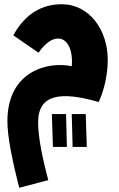

<svg xmlns="http://www.w3.org/2000/svg" viewBox="-20 -494 564 907"><path d="M71 393 208 357C183 263 160 157 160 84C160 -49 267 -64 446 -12C461 -43 489 -120 489 -211C489 -352 403 -474 271 -474C184 -474 101 -434 43 -327L162 -245C198 -296 229 -312 255 -312C294 -312 326 -266 319 -181C214 -205 15 -163 15 78C15 146 34 249 71 393ZM323 200H390L385 45H319ZM230 200H296L292 45H225Z"/></svg>

Font: Noto Sans Arabic ExtCond Blk
Style: Regular
Weight: 900
Width: 2
Designer: Monotype Design Team, Nadine Chahine, Nizar Qandah and Khaled Hosny
Foundry: Monotype Imaging Inc.
Version: Version 2.012